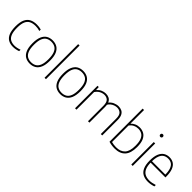

<svg xmlns="http://www.w3.org/2000/svg" viewBox="227 -2030 3262 3262"><g transform="rotate(45 1858.0 -399.5)"><path d="M269 9Q200.5 9 152.5 -19.2Q104.5 -47.5 79.2 -109Q54 -170.5 54 -270Q54 -369.5 81.2 -430.8Q108.5 -492 161.5 -520Q214.5 -548 291.5 -548Q317 -548 344.5 -544.5Q372 -541 396.5 -533.5V-499.5Q370 -507.5 343.5 -511.2Q317 -515 292.5 -515Q225 -515 180 -492Q135 -469 112.5 -415.8Q90 -362.5 90 -272Q90 -180.5 110.8 -126Q131.5 -71.5 172.2 -47.8Q213 -24 272.5 -24Q299 -24 329.5 -29.8Q360 -35.5 396.5 -48.5V-14.5Q364 -2.5 332.2 3.2Q300.5 9 269 9Z M671.5 9Q608.5 9 561.2 -19Q514 -47 487.5 -108.5Q461 -170 461 -270Q461 -369.5 487.5 -430.8Q514 -492 561.2 -520Q608.5 -548 671.5 -548Q734.5 -548 782 -520.2Q829.5 -492.5 855.8 -431.5Q882 -370.5 882 -270Q882 -171 855.8 -109.5Q829.5 -48 782 -19.5Q734.5 9 671.5 9ZM671.5 -24Q724.5 -24 763.8 -47Q803 -70 824.5 -123.8Q846 -177.5 846 -268.5Q846 -361.5 824.5 -415.2Q803 -469 763.8 -492Q724.5 -515 671.5 -515Q618.5 -515 579.2 -492.2Q540 -469.5 518.5 -416.2Q497 -363 497 -271.5Q497 -179 518.5 -124.8Q540 -70.5 579.2 -47.2Q618.5 -24 671.5 -24Z M1021 0V-808H1055V0Z M1404.5 9Q1341.5 9 1294.2 -19Q1247 -47 1220.5 -108.5Q1194 -170 1194 -270Q1194 -369.5 1220.5 -430.8Q1247 -492 1294.2 -520Q1341.5 -548 1404.5 -548Q1467.5 -548 1515 -520.2Q1562.5 -492.5 1588.8 -431.5Q1615 -370.5 1615 -270Q1615 -171 1588.8 -109.5Q1562.5 -48 1515 -19.5Q1467.5 9 1404.5 9ZM1404.5 -24Q1457.5 -24 1496.8 -47Q1536 -70 1557.5 -123.8Q1579 -177.5 1579 -268.5Q1579 -361.5 1557.5 -415.2Q1536 -469 1496.8 -492Q1457.5 -515 1404.5 -515Q1351.5 -515 1312.2 -492.2Q1273 -469.5 1251.5 -416.2Q1230 -363 1230 -271.5Q1230 -179 1251.5 -124.8Q1273 -70.5 1312.2 -47.2Q1351.5 -24 1404.5 -24Z M1754 0V-540H1784L1787 -475H1791Q1823.5 -512 1864.8 -530Q1906 -548 1950 -548Q1993.5 -548 2027.2 -531Q2061 -514 2080 -475Q2099 -436 2099 -369.5V0H2065V-369Q2065 -451.5 2032.2 -483.2Q1999.5 -515 1946.5 -515Q1921 -515 1892.2 -506Q1863.5 -497 1836.5 -477Q1809.5 -457 1788 -423.5V0ZM2373 0V-369Q2373 -451.5 2339 -483.2Q2305 -515 2252 -515Q2226.5 -515 2195.8 -505.5Q2165 -496 2135.5 -472.8Q2106 -449.5 2084.5 -408.5L2071.5 -450.5Q2112.5 -506 2161.5 -527Q2210.5 -548 2254 -548Q2298 -548 2332.8 -531Q2367.5 -514 2387.2 -475Q2407 -436 2407 -369.5V0Z M2712 9Q2676 9 2639.2 3.5Q2602.5 -2 2570 -12V-808H2604V-482.5H2607Q2632.5 -510.5 2672 -529.2Q2711.5 -548 2762 -548Q2818.5 -548 2864.8 -523Q2911 -498 2938.8 -439.2Q2966.5 -380.5 2966.5 -280Q2966.5 -131.5 2900.8 -61.2Q2835 9 2712 9ZM2714 -24Q2820 -24 2875.2 -83.5Q2930.5 -143 2930.5 -276Q2930.5 -369.5 2908 -421.2Q2885.5 -473 2846.8 -494Q2808 -515 2760 -515Q2715.5 -515 2673.8 -495.5Q2632 -476 2604 -434.5V-39Q2625 -33 2654 -28.5Q2683 -24 2714 -24Z M3105.5 0V-540H3139.5V0ZM3122.5 -680Q3109 -680 3100.2 -688.5Q3091.5 -697 3091.5 -711Q3091.5 -725.5 3100.2 -734.2Q3109 -743 3122.5 -743Q3136 -743 3144.8 -734.2Q3153.5 -725.5 3153.5 -711Q3153.5 -697 3144.8 -688.5Q3136 -680 3122.5 -680Z M3510.5 9Q3437 9 3385 -19.2Q3333 -47.5 3305.8 -109Q3278.5 -170.5 3278.5 -270Q3278.5 -368.5 3303.8 -429.8Q3329 -491 3373.8 -519.5Q3418.5 -548 3478 -548Q3538 -548 3581.2 -519.5Q3624.5 -491 3647.8 -429.8Q3671 -368.5 3671 -270V-255H3295V-288H3649L3635.5 -275Q3635.5 -363.5 3616.8 -416.2Q3598 -469 3562.8 -492Q3527.5 -515 3478 -515Q3428.5 -515 3391.8 -492Q3355 -469 3334.8 -416.5Q3314.5 -364 3314.5 -275V-267.5Q3314.5 -178.5 3337.8 -125Q3361 -71.5 3405.2 -47.8Q3449.5 -24 3512.5 -24Q3543 -24 3575.2 -30.2Q3607.5 -36.5 3646 -48.5V-14.5Q3609.5 -2.5 3576.5 3.2Q3543.5 9 3510.5 9Z"/></g></svg>

Font: Encode Sans Condensed Thin Thin
Style: Regular
Weight: 250
Version: Version 3.002